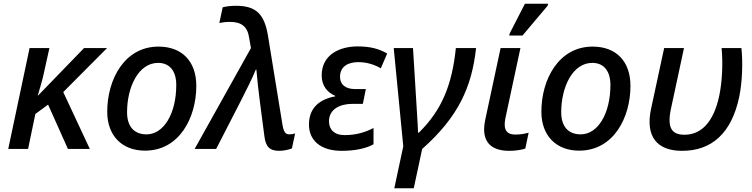

<svg xmlns="http://www.w3.org/2000/svg" viewBox="-20 -796 4017 1026"><path d="M24 0H130L169 -187L237 -237L343 0H460L318 -304L552 -539H429L184 -286H182C190 -316 206 -363 215 -408L244 -539H138Z M755 9C939 9 1029 -168 1029 -337C1029 -468 953 -547 827 -547C645 -547 553 -371 553 -199C553 -71 632 9 755 9ZM763 -78C696 -78 659 -121 659 -196C659 -331 720 -460 825 -460C897 -460 922 -402 922 -344C922 -185 853 -78 763 -78Z M1472 10C1495 10 1523 4 1540 -3L1557 -83C1548 -80 1538 -78 1526 -78C1508 -78 1496 -87 1489 -132L1412 -605C1393 -721 1348 -765 1242 -765C1213 -765 1189 -762 1170 -757L1152 -673C1166 -676 1185 -679 1209 -679C1269 -679 1302 -655 1311 -596L1321 -539L1020 0H1135L1266 -255C1294 -311 1326 -372 1347 -424H1350C1354 -378 1362 -300 1369 -251L1393 -67C1400 -13 1420 10 1472 10Z M1806 10C1881 10 1939 -4 1976 -25V-112C1934 -90 1884 -74 1822 -74C1765 -74 1738 -105 1738 -148C1738 -212 1796 -241 1863 -241H1919L1935 -320H1878C1824 -320 1797 -346 1797 -385C1797 -441 1840 -464 1895 -464C1943 -464 1984 -449 2015 -431L2049 -510C2006 -535 1959 -548 1891 -548C1795 -548 1699 -504 1699 -393C1699 -336 1731 -301 1771 -284V-281C1691 -266 1631 -223 1631 -130C1631 -46 1693 10 1806 10Z M2087 210H2191L2236 0C2429 -171 2501 -330 2524 -539H2416C2396 -346 2343 -209 2218 -87H2214C2213 -127 2207 -203 2205 -246L2187 -539H2084L2135 -14Z M2701 -606H2772L2907 -766L2909 -776H2785L2704 -618ZM2701 10C2735 10 2766 5 2787 -2L2805 -87C2782 -81 2762 -77 2735 -77C2701 -77 2677 -89 2677 -130C2677 -139 2678 -149 2680 -161L2761 -539H2655L2573 -156C2569 -138 2567 -121 2567 -105C2567 -35 2607 10 2701 10Z M3075 9C3259 9 3349 -168 3349 -337C3349 -468 3273 -547 3147 -547C2965 -547 2873 -371 2873 -199C2873 -71 2952 9 3075 9ZM3083 -78C3016 -78 2979 -121 2979 -196C2979 -331 3040 -460 3145 -460C3217 -460 3242 -402 3242 -344C3242 -185 3173 -78 3083 -78Z M3625 10C3784 10 3889 -85 3930 -277C3947 -359 3950 -463 3942 -539H3836C3844 -457 3839 -356 3823 -282C3793 -143 3727 -76 3638 -76C3570 -76 3544 -112 3565 -213L3635 -539H3529L3459 -214C3428 -68 3489 10 3625 10Z"/></svg>

Font: Noto Sans Medium
Style: Italic
Weight: 500
Italic angle: -12°
Designer: Monotype Design Team
Foundry: Monotype Imaging Inc.
Version: Version 2.013